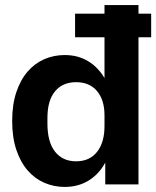

<svg xmlns="http://www.w3.org/2000/svg" viewBox="-20 -727 616 757"><path d="M235 10Q193 10 155.5 -6Q118 -22 89.5 -54.5Q61 -87 44.5 -136Q28 -185 28 -250Q28 -315 44.5 -364Q61 -413 89.5 -445.5Q118 -478 155.5 -494Q193 -510 235 -510Q287 -510 327 -486Q367 -462 392 -419V-707H526V0H395V-86Q371 -41 330 -15.5Q289 10 235 10ZM167 -240Q167 -167 197 -129Q227 -91 280 -91Q333 -91 362.5 -128Q392 -165 392 -230V-272Q392 -333 362.5 -368Q333 -403 280 -403Q227 -403 197 -367Q167 -331 167 -262ZM276 -673H576V-580H276Z"/></svg>

Font: CyStack Display
Style: Bold
Weight: 700
Designer: Weizhong Zhang
Foundry: 本地遙控
Version: Version 1.000;Glyphs 3.1.2 (3151)